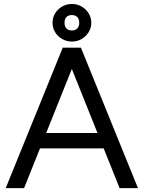

<svg xmlns="http://www.w3.org/2000/svg" viewBox="-20 -967 739 987"><path d="M305.4 -722H396L689.2 0H594.8ZM302.6 -722H393.2L103.8 0H9.4ZM148.4 -283.2H551.2V-204H148.4ZM250 -850Q250 -876.2 263.3 -898.4Q276.6 -920.6 299.6 -933.6Q322.6 -946.6 349.7 -946.6Q376.8 -946.6 399.4 -933.6Q422 -920.6 435.7 -898.4Q449.4 -876.2 449.4 -850Q449.4 -823.8 435.7 -801.6Q422 -779.4 399.4 -766.4Q376.8 -753.4 349.7 -753.4Q322.6 -753.4 299.6 -766.4Q276.6 -779.4 263.3 -801.6Q250 -823.8 250 -850ZM387.4 -849.9Q387.4 -869.2 377.3 -879.4Q367.1 -889.6 349.7 -889.6Q331.4 -889.6 321.6 -879.4Q311.8 -869.2 311.8 -850Q311.8 -830.8 321.6 -820.6Q331.4 -810.4 349.7 -810.4Q367.1 -810.4 377.3 -821Q387.4 -831.6 387.4 -849.9Z"/></svg>

Font: 寒蝉端黑体 Light
Style: Regular
Weight: 300
Designer: ChillDuanSans {Warren2060}; 
Source Han Sans {Ryoko NISHIZUKA 西塚涼子 (kana, bopomofo & ideographs); Paul D. Hunt (Latin, G
Foundry: ChillType&Adobe
Version: Version 1.300;Glyphs 3.3 (3306)